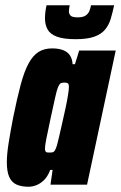

<svg xmlns="http://www.w3.org/2000/svg" viewBox="-20 -702 460 730"><path d="M89 8Q61 8 42.5 -0.5Q24 -9 15 -29.5Q6 -50 6 -85Q6 -115 12.5 -156.5Q19 -198 30 -255Q45 -329 58.5 -379.5Q72 -430 88.5 -460.5Q105 -491 126.5 -504.5Q148 -518 178 -518Q204 -518 221 -511Q238 -504 246.5 -490.5Q255 -477 256 -458H265L281 -510H420L311 0H172L180 -56H171Q162 -32 148 -18Q134 -4 118.5 2Q103 8 89 8ZM168 -122Q175 -122 180 -123Q185 -124 189 -130.5Q193 -137 197 -151Q200 -161 205 -183.5Q210 -206 216.5 -234Q223 -262 229 -290Q235 -318 238.5 -340Q242 -362 242 -371Q242 -383 237.5 -385.5Q233 -388 225 -388Q216 -388 211 -385.5Q206 -383 201 -371.5Q196 -360 190 -332.5Q184 -305 173 -255Q162 -203 156.5 -176Q151 -149 151 -137Q151 -130 153 -126.5Q155 -123 159 -122.5Q163 -122 168 -122ZM268 -553Q222 -553 196.5 -562.5Q171 -572 161 -590Q151 -608 151 -632Q151 -643 152.5 -656Q154 -669 157 -682H245Q244 -676 243 -670Q242 -664 242 -659Q242 -649 248.5 -642.5Q255 -636 275 -636Q295 -636 305 -642.5Q315 -649 319.5 -659.5Q324 -670 326 -682H414Q408 -654 401 -630.5Q394 -607 379.5 -589.5Q365 -572 338.5 -562.5Q312 -553 268 -553Z"/></svg>

Font: Saira Condensed Black
Style: Italic
Weight: 900
Width: 3
Italic angle: -12°
Designer: Hector Gatti with collaboration of the Omnibus-Type team
Foundry: Omnibus-Type
Version: Version 1.101